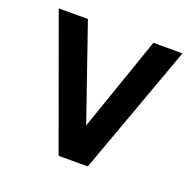

<svg xmlns="http://www.w3.org/2000/svg" viewBox="-101 -644 756 748"><g transform="rotate(20 276.5 -270.0)"><path d="M216 0 20 -540H141L276.5 -148L412.5 -540H533L337 0Z"/></g></svg>

Font: Vela Sans Bd
Style: Bold
Weight: 700
Designer: Principal design: Mikhail Sharanda - project Manrope.
Design modification: Ravid Balaliev
Foundry: Mikhail Sharanda
Version: Version 1.001